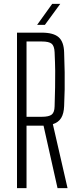

<svg xmlns="http://www.w3.org/2000/svg" viewBox="-20 -968 402 988"><path d="M67.5 0V-800H195Q255 -800 281.8 -776.5Q308.5 -753 310 -698.5Q312 -643 312.8 -596.5Q313.5 -550 312.8 -507.8Q312 -465.5 310 -422Q308.5 -383.5 294.8 -361Q281 -338.5 252 -329L327.5 0H276L204 -321.5H116.5V0ZM116.5 -367H194.5Q232 -367 246.2 -378.5Q260.5 -390 261 -421Q262.5 -475.5 263.5 -518Q264.5 -560.5 264 -602.8Q263.5 -645 261 -699.5Q259.5 -731.5 245.8 -743Q232 -754.5 195 -754.5H116.5ZM171 -840 248.5 -948H290L211 -840Z"/></svg>

Font: Big Shoulders Text ExtraLight
Style: Regular
Weight: 250
Version: Version 2.002